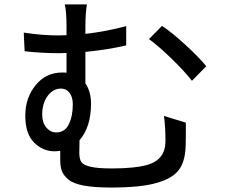

<svg xmlns="http://www.w3.org/2000/svg" viewBox="-20 -799 1017 864"><path d="M371.1 -779.3Q364.3 -738.3 364.3 -677.7V-646.5Q458 -657.2 547.9 -681.6V-594.7Q463.9 -575.2 364.3 -565.4V-423.8Q389.6 -386.7 389.6 -333Q389.6 -227.5 337.9 -168Q337.9 -158.2 337.4 -139.2Q336.9 -120.1 336.9 -112.3Q336.9 -84 345.7 -70.3Q354.5 -56.6 386.7 -48.8Q418.9 -41 484.4 -41Q585.9 -41 645.5 -57.6Q724.6 -82 724.6 -164.1Q724.6 -229.5 717.8 -277.3L816.4 -247.1Q816.4 -159.2 815.4 -138.7Q812.5 -69.3 783.2 -32.2Q753.9 4.9 683.6 24.4Q614.3 44.9 478.5 44.9Q404.3 44.9 356.9 36.1Q309.6 27.3 287.6 8.8Q265.6 -9.8 258.3 -29.8Q251 -49.8 251 -80.1V-120.1Q235.4 -118.2 224.6 -118.2Q172.9 -118.2 133.3 -157.7Q93.8 -197.3 93.8 -278.3Q93.8 -358.4 140.1 -415.5Q186.5 -472.7 259.8 -472.7Q273.4 -472.7 279.3 -471.7V-560.5Q268.6 -559.6 248 -559.6Q167 -559.6 90.8 -568.4L86.9 -652.3Q168.9 -639.6 242.2 -639.6Q266.6 -639.6 279.3 -640.6V-677.7Q279.3 -748 271.5 -779.3ZM169.9 -283.2Q169.9 -247.1 188.5 -225.1Q207 -203.1 233.4 -203.1Q271.5 -203.1 289.6 -239.7Q307.6 -276.4 307.6 -329.1Q307.6 -362.3 293 -381.3Q278.3 -400.4 253.9 -400.4Q218.8 -400.4 194.3 -367.2Q169.9 -334 169.9 -283.2ZM650.4 -623 709 -682.6Q752 -654.3 813 -598.6Q874 -543 908.2 -501L843.8 -435.5Q807.6 -481.4 750 -537.1Q692.4 -592.8 650.4 -623Z"/></svg>

Font: Min Sans Medium
Style: Regular
Weight: 500
Designer: Jinseong-Kim, NotoSansCJK, Nunito
Foundry: Jinseong-Kim
Version: Version 1.400;Glyphs 3.1.2 (3151)